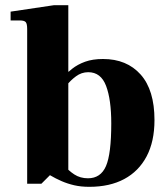

<svg xmlns="http://www.w3.org/2000/svg" viewBox="-20 -710 646 742"><path d="M325 12Q293 12 267 6Q241 0 218 -10Q195 -20 173 -33V-161Q183 -143 196 -119Q209 -95 226.5 -73Q244 -51 267 -36Q290 -21 320 -21Q369 -21 389.5 -68Q410 -115 410 -233Q410 -325 390 -378Q370 -431 321 -431Q295 -431 273.5 -415Q252 -399 237.5 -380Q223 -361 217 -352V-406Q237 -427 258.5 -444Q280 -461 309 -471.5Q338 -482 378 -482Q470 -482 523.5 -422Q577 -362 577 -246Q577 -163 546.5 -105.5Q516 -48 460 -18Q404 12 325 12ZM85 0V-598Q85 -618 79.5 -624.5Q74 -631 56 -631H21V-665L189 -690H244V-33H173L140 0ZM208 -420V-433H257V-420Z"/></svg>

Font: Frank Ruhl Libre Black
Style: Regular
Weight: 900
Designer: Yanek Iontef
Foundry: Fontef
Version: Version 6.004